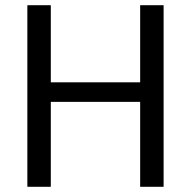

<svg xmlns="http://www.w3.org/2000/svg" viewBox="-20 -715 738 737"><path d="M518 -399H175V-695H85V2H175V-324H518V2H608V-695H518Z"/></svg>

Font: Repo
Style: Regular
Weight: 400
Designer: Stefan Peev
Foundry: Context Ltd
Version: Version 0.000